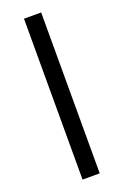

<svg xmlns="http://www.w3.org/2000/svg" viewBox="-148 -806 549 852"><g transform="rotate(-20 126.5 -380.0)"><path d="M167 0H85.9V-759.8H167Z"/></g></svg>

Font: f07869316
Style: Regular
Weight: 400
Foundry: Ascender Corporation
Version: Version 1.10